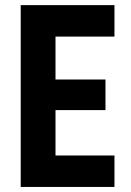

<svg xmlns="http://www.w3.org/2000/svg" viewBox="-20 -740 517 760"><path d="M62 0V-719.7H433.1V-595.2H199.7V-425.3H397.5V-304.2H199.7V-124.5H433.1V0Z"/></svg>

Font: Reddit Sans Condensed
Style: Bold
Weight: 700
Designer: Stephen Hutchings
Foundry: Reddit
Version: Version 1.014